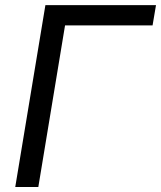

<svg xmlns="http://www.w3.org/2000/svg" viewBox="-20 -748 644 768"><path d="M604 -727.5 590.3 -646.5H240.2L133.3 0H41L161.6 -727.5Z"/></svg>

Font: Inter 16pt
Style: Italic
Weight: 400
Italic angle: -9.3988°
Version: Version 4.001;git-66647c0bb